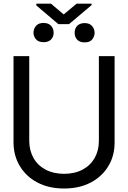

<svg xmlns="http://www.w3.org/2000/svg" viewBox="-20 -1029 708 1061"><path d="M526.4 -718.8H613.3V-243.2Q613.8 -169.4 579.1 -111.6Q544.4 -53.7 481.7 -20.5Q418.9 12.7 334 12.7Q249.5 12.7 186.8 -20.5Q124 -53.7 89.4 -111.6Q54.7 -169.4 54.7 -243.2V-718.8H141.6V-250Q142.1 -197.3 165 -156.2Q188 -115.2 231.2 -92Q274.4 -68.8 334 -68.4Q394 -68.8 437 -92Q480 -115.2 503.2 -156.2Q526.4 -197.3 526.4 -250ZM165 -847.7Q165.5 -871.1 179.7 -886.7Q193.8 -902.3 219.7 -902.3Q247.6 -902.3 262 -886.7Q276.4 -871.1 276.4 -847.7Q276.4 -825.7 262.2 -810.8Q248 -795.9 220.7 -795.9Q193.4 -795.9 179.4 -811.3Q165.5 -826.7 165 -847.7ZM392.6 -847.7Q392.1 -870.1 406.2 -885.7Q420.4 -901.4 448.2 -901.4Q474.1 -901.4 488.3 -885.7Q502.4 -870.1 502.9 -847.7Q502.4 -826.7 489 -810.5Q475.6 -794.4 448.2 -794.9Q420.4 -794.4 406.2 -810.1Q392.1 -825.7 392.6 -847.7ZM261.7 -1008.8 332 -949.2 403.3 -1008.8H486.3V-1001L361.3 -895.5H302.7L180.7 -999V-1008.8Z"/></svg>

Font: Inter Display V
Style: Regular
Weight: 400
Designer: Rasmus Andersson
Foundry: rsms
Version: Version 3.015;git-src